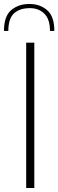

<svg xmlns="http://www.w3.org/2000/svg" viewBox="-47 -948 294 968"><path d="M85 -733H126V0H85ZM227 -792H205Q205 -851 176.5 -879Q148 -907 104 -907Q52 -907 23.5 -880.5Q-5 -854 -5 -792H-27Q-27 -866 9.5 -897Q46 -928 101 -928Q155 -928 191 -896.5Q227 -865 227 -792Z"/></svg>

Font: Exo ExtraLight
Style: Regular
Weight: 275
Designer: Natanael Gama
Foundry: Natanael Gama
Version: Version 1.500; ttfautohint (v1.6)